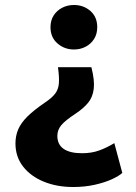

<svg xmlns="http://www.w3.org/2000/svg" viewBox="-20 -542 544 770"><path d="M273.5 208Q208 208 155.5 186.5Q103 165 72.5 125.8Q42 86.5 42 33.5Q42 2.5 53.2 -23.5Q64.5 -49.5 90 -74.8Q115.5 -100 158.5 -129.5Q188 -149 201.2 -166.5Q214.5 -184 216.2 -208.2Q218 -232.5 212.5 -272.5H346.5Q360 -219.5 356 -186Q352 -152.5 333.5 -130Q315 -107.5 285 -87.5Q241.5 -59 225.8 -40Q210 -21 210 3Q210 37.5 235.2 55Q260.5 72.5 309 72.5Q347 72.5 377.5 61.5Q408 50.5 438.5 32L470.5 151.5Q457.5 163.5 428.8 176.8Q400 190 360 199Q320 208 273.5 208ZM276.5 -343.5Q238.5 -343.5 210.5 -367.8Q182.5 -392 182.5 -433Q182.5 -460 195.2 -480Q208 -500 229.5 -511Q251 -522 276.5 -522Q315 -522 342.5 -498Q370 -474 370 -433Q370 -405.5 357.2 -385.5Q344.5 -365.5 323.2 -354.5Q302 -343.5 276.5 -343.5Z"/></svg>

Font: Geologica Thin Roman SemiBold
Style: Regular
Weight: 600
Version: Version 1.010;gftools[0.9.28]